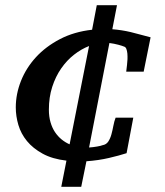

<svg xmlns="http://www.w3.org/2000/svg" viewBox="-20 -612 638 742"><path d="M535.2 -335H467.8Q467.8 -336.4 468.8 -343.8Q469.7 -351.1 470.9 -361.3Q472.2 -371.6 472.7 -383.3Q473.1 -395 472.2 -405.3Q471.2 -415.5 468.3 -423.1Q465.3 -430.7 459 -432.1Q456.5 -433.1 450.9 -435.1Q445.3 -437 437.5 -439Q429.7 -440.9 420.7 -442.9Q411.6 -444.8 402.8 -445.8L324.2 -42Q339.8 -43 355 -45.7Q370.1 -48.3 376 -50.8Q390.6 -53.2 398.4 -64.9Q406.2 -76.7 410.6 -92.8Q415 -108.9 418.2 -126.2Q421.4 -143.6 426.8 -157.2H495.1L469.2 -20Q440.4 -10.7 400.9 -1.5Q361.3 7.8 314 11.2L293.9 109.9H216.8L236.8 8.8Q182.1 2.4 144.8 -18.1Q107.4 -38.6 84.2 -66.9Q61 -95.2 51 -129.2Q41 -163.1 41 -196.8Q41 -248.5 61 -299.1Q81.1 -349.6 118.9 -390.9Q156.7 -432.1 211.4 -460.7Q266.1 -489.3 335.9 -497.1L354 -591.8H432.1L414.1 -499Q432.1 -497.6 449.7 -494.9Q467.3 -492.2 485.1 -488Q502.9 -483.9 521.5 -478.5L562 -467.8ZM324.2 -434.1Q293.9 -422.4 266.1 -400.6Q238.3 -378.9 216.6 -347.7Q194.8 -316.4 181.9 -276.4Q168.9 -236.3 168.9 -188Q168.9 -161.1 175.3 -139.4Q181.6 -117.7 192.6 -101.3Q203.6 -85 218 -73.2Q232.4 -61.5 249 -54.2Z"/></svg>

Font: Charis SIL Am
Style: Bold Italic
Weight: 700
Italic angle: -11°
Foundry: SIL International
Version: Version 5.000